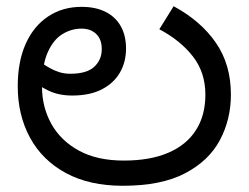

<svg xmlns="http://www.w3.org/2000/svg" viewBox="-20 -585 799 617"><path d="M375 12Q267 12 191.5 -29Q116 -70 76.5 -142.5Q37 -215 37 -308Q37 -387 62.5 -444Q88 -501 134.5 -532Q181 -563 242 -563Q287 -563 319 -547Q351 -531 368 -501Q385 -471 385 -429Q385 -386 365.5 -352Q346 -318 307.5 -298Q269 -278 212 -278Q190 -278 171 -282Q152 -286 136.5 -293.5Q121 -301 108 -309L118 -380Q128 -373 141.5 -365.5Q155 -358 171 -353Q187 -348 206 -348Q259 -348 283 -370.5Q307 -393 307 -427Q307 -459 289 -476Q271 -493 242 -493Q209 -493 180 -475Q151 -457 133 -416Q115 -375 115 -306Q115 -241 145 -187Q175 -133 233.5 -101Q292 -69 378 -69Q462 -69 520.5 -94Q579 -119 609.5 -166.5Q640 -214 640 -281Q640 -352 600 -403.5Q560 -455 492 -491L538 -565Q625 -518 673.5 -448Q722 -378 722 -281Q722 -201 686.5 -134.5Q651 -68 574.5 -28Q498 12 375 12Z"/></svg>

Font: hexlkannada05
Style: Book
Weight: 400
Designer: Jelle Bosma - Monotype Design Team
Foundry: Monotype Imaging Inc.
Version: Version 2.003